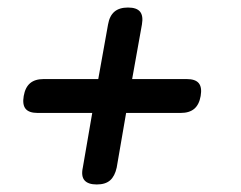

<svg xmlns="http://www.w3.org/2000/svg" viewBox="-20 -585 640 510"><path d="M237 -95Q214 -95 204.5 -106Q195 -117 200 -140L225 -285H80Q57 -285 48 -296Q39 -307 43 -330Q47 -353 60 -364Q73 -375 96 -375H241L267 -520Q271 -543 284 -554Q297 -565 320 -565Q343 -565 352 -554Q361 -543 357 -520L331 -375H476Q499 -375 508 -364Q517 -353 513 -330Q509 -307 496 -296Q483 -285 460 -285H315L290 -140Q285 -117 272.5 -106Q260 -95 237 -95Z"/></svg>

Font: Maple Mono
Style: Italic
Weight: 400
Italic angle: -10°
Monospace: yes
Designer: subframe7536
Version: Version 7.300